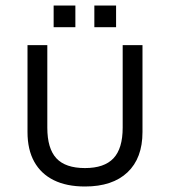

<svg xmlns="http://www.w3.org/2000/svg" viewBox="-20 -663 618 698"><path d="M289 15Q222 15 175.5 -8Q129 -31 104.5 -75Q80 -119 80 -183V-499H152V-199Q152 -123 185 -87.5Q218 -52 289 -52Q359 -52 392.5 -87.5Q426 -123 426 -199V-499H498V-183Q498 -88 443.5 -36.5Q389 15 289 15ZM323 -564V-643H402V-564ZM175 -564V-643H254V-564Z"/></svg>

Font: Maven Pro VF Beta
Style: Regular
Weight: 400
Designer: Joe Prince
Foundry: Joe Prince
Version: Version 2.002